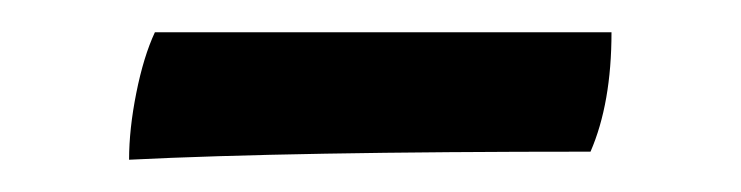

<svg xmlns="http://www.w3.org/2000/svg" viewBox="-20 -317 459 119"><path d="M346 -223Q160 -223 60 -218Q60 -237 64.5 -259.5Q69 -282 76 -297H359Q359 -253 346 -223Z"/></svg>

Font: Vollkorn SC SemiBold
Style: Regular
Weight: 600
Designer: Friedrich Althausen
Foundry: Friedrich Althausen
Version: Version 4.015